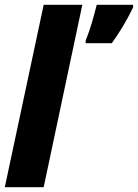

<svg xmlns="http://www.w3.org/2000/svg" viewBox="-33 -780 575 800"><path d="M-13 0H149L310 -760H149ZM324 -600H433C467 -648 495 -694 522 -750L521 -760H370C357 -708 343 -658 324 -611Z"/></svg>

Font: Noto Sans UI Condensed Black
Style: Italic
Weight: 900
Width: 3
Italic angle: -192°
Designer: Monotype Design Team
Foundry: Monotype Imaging Inc.
Version: Version 1.901